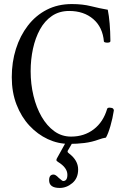

<svg xmlns="http://www.w3.org/2000/svg" viewBox="-20 -696 600 946"><path d="M321 13Q266 13 215.5 -10.5Q165 -34 125 -77Q85 -120 61.5 -180.5Q38 -241 38 -316Q38 -390 58.5 -455Q79 -520 117.5 -570Q156 -620 210.5 -648Q265 -676 334 -676Q387 -676 428.5 -665.5Q470 -655 511 -648Q523 -589 524 -494Q524 -488 516 -486.5Q508 -485 500.5 -486.5Q493 -488 492 -491Q486 -562 439.5 -602Q393 -642 321 -642Q272 -642 236 -617.5Q200 -593 177 -551Q154 -509 142.5 -456Q131 -403 131 -345Q131 -282 145 -224Q159 -166 185 -121Q211 -76 247.5 -49.5Q284 -23 330 -23Q395 -23 442 -59Q489 -95 508 -160Q510 -166 521.5 -165.5Q533 -165 537 -161Q541 -157 541 -152Q535 -113 524 -75Q513 -37 502 -18Q484 -15 468 -9Q433 4 396 8.5Q359 13 321 13ZM274 230Q222 230 222 192Q222 164 244 164Q254 164 269 180Q287 196 291 196Q312 196 312 165Q312 130 266 102Q258 97 258 93Q258 89 260 85L310 -5H344L316 43Q313 46 313 51Q313 55 320 60Q365 94 365 139Q365 182 336.5 206Q308 230 274 230Z"/></svg>

Font: Junicode Two Beta Condensed
Style: Regular
Weight: 400
Width: 3
Designer: Peter S. Baker
Foundry: Briery Creek Software
Version: Version 1.053; ttfautohint (v1.8.4)